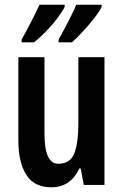

<svg xmlns="http://www.w3.org/2000/svg" viewBox="-20 -786 524 816"><path d="M424 -543V0H336L323 -70H317Q280 10 198 10Q125 10 91.5 -43.5Q58 -97 58 -189V-543H169V-219Q169 -90 227 -90Q278 -90 295.5 -133.5Q313 -177 313 -262V-543ZM412 -757Q402 -736 379.5 -707.5Q357 -679 331.5 -651.5Q306 -624 286 -606H229V-618Q252 -659 274 -702Q296 -745 304 -766H412ZM255 -757Q244 -735 223.5 -708Q203 -681 177 -654Q151 -627 125 -606H72V-618Q96 -661 117 -702.5Q138 -744 148 -766H255Z"/></svg>

Font: Noto Sans Lao ExtraCondensed SemiBold
Style: Regular
Weight: 600
Width: 2
Designer: Monotype Design Team
Foundry: Monotype Imaging Inc.
Version: Version 2.003; ttfautohint (v1.8.4.7-5d5b)